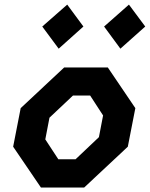

<svg xmlns="http://www.w3.org/2000/svg" viewBox="-20 -834 666 854"><path d="M162 0H354.5L548.5 -181.5L582 -353L459.5 -534H265.5L72 -353L38.5 -181.5ZM168 -716 241 -617.5 351 -716 279 -813.5ZM181.5 -214 200 -310.5 304.5 -409H381L438.5 -320.5L420 -224L316 -125.5H239.5ZM443 -716 515.5 -617.5 626 -716 553.5 -813.5Z"/></svg>

Font: Monaspace Krypton
Style: Bold Italic
Weight: 700
Italic angle: -11°
Designer: Riley Cran & the Lettermatic Team
Foundry: Lettermatic
Version: Version 1.101 (Monaspace Krypton)